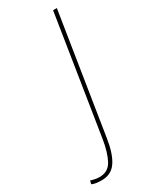

<svg xmlns="http://www.w3.org/2000/svg" viewBox="-329 -575 663 839"><g transform="rotate(-30 3.0 -155.0)"><path d="M123 -530 28 71Q17 144 -8.5 182Q-34 220 -82 220Q-96 220 -108.5 218.5Q-121 217 -132 212L-128 195Q-105 203 -84 203Q-40 203 -20 165.5Q0 128 10 66L104 -530Z"/></g></svg>

Font: Georama Condensed Thin
Style: Italic
Weight: 100
Width: 3
Italic angle: -9°
Designer: Jean-Baptiste Levee
Foundry: Production Type
Version: Version 1.000